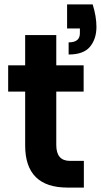

<svg xmlns="http://www.w3.org/2000/svg" viewBox="-20 -850 457 870"><path d="M291 -603V-658Q342 -658 342 -699V-721H284V-830H400Q417 -775 417 -728Q417 -674 388 -638.5Q359 -603 291 -603ZM360 0H286Q94 0 94 -191V-435H17V-554H94V-691H235V-554H359V-435H235V-193Q235 -121 297 -121H360Z"/></svg>

Font: Ulagadi Sans SemiBold
Style: Regular
Weight: 600
Designer: Ninad Kale (Devanagari), Jonny Pinhorn (Latin)
Foundry: Indian Type Foundry
Version: Version 3.01;March 29, 2020;FontCreator 12.0.0.2522 64-bit; 